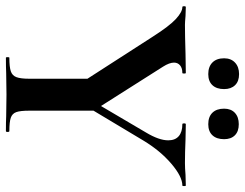

<svg xmlns="http://www.w3.org/2000/svg" viewBox="-112 -738 850 667"><g transform="rotate(90 313.5 -405.0)"><path d="M468 -564Q468 -588 453.5 -600.5Q439 -613 412 -613Q409 -613 409 -619Q409 -625 412 -625L465 -624Q511 -622 547 -622Q564 -622 588 -624L625 -625Q627 -625 627 -619Q627 -613 625 -613Q594 -613 549 -574.5Q504 -536 469 -478L339 -261L318 -278L441 -487Q468 -532 468 -564ZM5 -613Q2 -613 2 -619Q2 -625 5 -625L36 -624Q58 -622 67 -622Q102 -622 168 -624L234 -625Q236 -625 236 -619Q236 -613 234 -613Q217 -613 207.5 -605Q198 -597 198 -584Q198 -568 212 -546L356 -319L260 -274L108 -510Q71 -568 46.5 -590.5Q22 -613 5 -613ZM365 -319V-81Q365 -50 370 -36Q375 -22 389.5 -17Q404 -12 436 -12Q439 -12 439 -6Q439 0 436 0Q403 0 384 -1L309 -2L235 -1Q215 0 181 0Q179 0 179 -6Q179 -12 181 -12Q213 -12 228 -17Q243 -22 248.5 -36.5Q254 -51 254 -81V-310ZM183 -758Q183 -782 198 -796Q213 -810 238 -810Q263 -810 276.5 -796Q290 -782 290 -758Q290 -732 276.5 -717.5Q263 -703 238 -703Q212 -703 197.5 -717.5Q183 -732 183 -758ZM358 -758Q358 -782 372.5 -795.5Q387 -809 412 -809Q437 -809 450.5 -795.5Q464 -782 464 -758Q464 -732 450.5 -717.5Q437 -703 412 -703Q386 -703 372 -717.5Q358 -732 358 -758Z"/></g></svg>

Font: Cormorant Garamond
Style: Bold
Weight: 700
Designer: Christian Thalmann (Catharsis Fonts)
Foundry: Catharsis Fonts
Version: Version 4.000